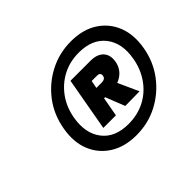

<svg xmlns="http://www.w3.org/2000/svg" viewBox="-103 -861 723 723"><g transform="rotate(-45 258.5 -499.5)"><path d="M262 -287Q200 -287 156.5 -314.5Q113 -342 94 -389.5Q75 -437 86 -499Q97 -562 133 -609.5Q169 -657 222 -684.5Q275 -712 337 -712Q400 -712 443 -684.5Q486 -657 505 -609.5Q524 -562 513 -499Q502 -437 466 -389.5Q430 -342 377.5 -314.5Q325 -287 262 -287ZM310 -395 272 -491H344L387 -396ZM271 -338Q319 -338 358 -358Q397 -378 423 -415Q449 -452 457 -499Q470 -571 435 -616Q400 -661 328 -661Q280 -661 241 -640.5Q202 -620 176 -583.5Q150 -547 142 -499Q130 -428 164.5 -383Q199 -338 271 -338ZM193 -395 231 -608H338Q372 -608 389.5 -590Q407 -572 402 -540Q397 -509 373 -490.5Q349 -472 314 -472H274L260 -395ZM281 -520H310Q318 -520 324 -523.5Q330 -527 331 -536Q332 -543 328 -547Q324 -551 316 -551H287Z"/></g></svg>

Font: DM Sans 17pt Black
Style: Italic
Weight: 900
Italic angle: -10°
Version: Version 4.004;gftools[0.9.30]